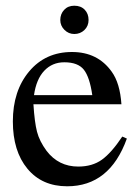

<svg xmlns="http://www.w3.org/2000/svg" viewBox="-20 -642 484 672"><path d="M290 -572Q290 -551 275.5 -537Q261 -523 240 -523Q220 -523 205.5 -537.5Q191 -552 191 -572Q191 -593 204.5 -607.5Q218 -622 240 -622Q263 -622 276.5 -608Q290 -594 290 -572ZM408 -164 424 -157Q364 10 215 10Q127 10 76 -51.5Q25 -113 25 -217Q25 -324 82 -392Q139 -460 232 -460Q322 -460 371 -391Q400 -351 405 -277H97Q101 -214 109.5 -181Q118 -148 143 -114Q185 -59 254 -59Q303 -59 336.5 -83Q370 -107 408 -164ZM99 -309H303Q294 -372 273.5 -398Q253 -424 205 -424Q163 -424 135 -394.5Q107 -365 99 -309Z"/></svg>

Font: STIX
Style: Regular
Weight: 400
Designer: MicroPress Inc., with final additions and corrections provided by Coen Hoffman, Elsevier (retired)
Version: Version 1.1.1